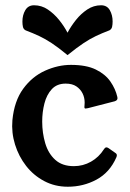

<svg xmlns="http://www.w3.org/2000/svg" viewBox="-20 -697 492 728"><path d="M237 11Q188 11 147.5 -10.5Q107 -32 79 -68Q51 -104 37 -149Q23 -194 27 -241Q34 -314 68 -360.5Q102 -407 151 -429Q200 -451 249 -451Q307 -451 343 -433.5Q379 -416 398.5 -388Q418 -360 425 -329Q428 -317 415 -313L314 -287Q310 -286 305 -285.5Q300 -285 300 -291Q300 -295 300.5 -298.5Q301 -302 301 -308Q301 -327 293 -343Q285 -359 269.5 -369.5Q254 -380 229 -380Q196 -380 176.5 -359Q157 -338 148.5 -305Q140 -272 140 -236Q140 -193 151.5 -154Q163 -115 189.5 -91Q216 -67 260 -67Q295 -67 325 -84Q355 -101 374 -131Q381 -143 392 -135L419 -116Q426 -111 421 -100Q396 -43 346 -16Q296 11 237 11ZM236 -573Q249.1 -597.6 268 -621.4Q287 -645.2 311 -661.1Q335 -677 363.2 -677Q385.8 -677 396.4 -658.4Q407 -639.8 407 -615.5Q407 -604 405 -595.2Q403 -586.4 395 -582Q366 -571 343.6 -560.3Q321.2 -549.7 296.6 -533.3Q272 -517 236 -488Q201 -517 176.2 -533.3Q151.3 -549.7 128.7 -560.3Q106 -571 77 -582Q69 -586.4 67 -595Q65 -603.8 65 -615.4Q65 -640 76 -658.5Q87 -677 109 -677Q137.7 -677 161.3 -661Q185 -645 204 -621.5Q223 -598 236 -573Z"/></svg>

Font: Young Serif Light
Style: Regular
Weight: 300
Designer: Bastien Sozeau
Foundry: NBR — Bastien Sozeau
Version: Version 5.001